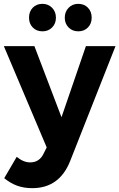

<svg xmlns="http://www.w3.org/2000/svg" viewBox="-30 -778 621 999"><path d="M138 201Q95 201 60 188.5Q25 176 -8 149L57 38Q92 67 127 67Q176 67 198 19L213 -11L-10 -538H149L290 -168L417 -538H571L335 60Q279 201 138 201ZM261 -686Q261 -655 241 -635Q221 -615 191 -615Q160 -615 140.5 -635Q121 -655 121 -686Q121 -718 140.5 -738Q160 -758 191 -758Q221 -758 241 -737.5Q261 -717 261 -686ZM447 -686Q447 -655 427.5 -635Q408 -615 377 -615Q347 -615 327 -635Q307 -655 307 -686Q307 -717 327 -737.5Q347 -758 377 -758Q408 -758 427.5 -738Q447 -718 447 -686Z"/></svg>

Font: Montserrat arm2 SemiBold
Style: Regular
Weight: 600
Designer: Julieta Ulanovsky
Foundry: Julieta Ulanovsky
Version: Version 6.000